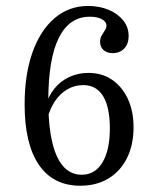

<svg xmlns="http://www.w3.org/2000/svg" viewBox="-20 -602 522 634"><path d="M245.2 11.3Q155.6 11.3 108.5 -57.7Q61.3 -126.6 61.3 -257.3Q61.3 -355.6 87.1 -428.6Q112.9 -501.6 160.1 -541.9Q207.3 -582.3 271 -582.3Q308.9 -582.3 339.1 -569.4Q369.4 -556.5 387.1 -534.3Q404.8 -512.1 404.8 -483.1Q404.8 -457.3 390.3 -441.9Q375.8 -426.6 351.6 -426.6Q333.1 -426.6 321.8 -436.7Q310.5 -446.8 310.5 -463.7Q310.5 -475.8 315.7 -484.7Q321 -493.5 326.2 -501.6Q331.5 -509.7 331.5 -517.7Q331.5 -530.6 316.1 -538.7Q300.8 -546.8 276.6 -546.8Q208.9 -546.8 174.2 -477Q139.5 -407.3 139.5 -270.2Q139.5 -149.2 167.3 -87.1Q195.2 -25 250 -25Q293.5 -25 318.1 -65.3Q342.7 -105.6 342.7 -178.2Q342.7 -247.6 320.6 -284.3Q298.4 -321 254.8 -321Q227.4 -321 203.6 -307.7Q179.8 -294.4 162.5 -269.4Q145.2 -244.4 136.3 -209.7L129.8 -247.6Q138.7 -283.1 158.9 -308.5Q179 -333.9 208.5 -347.6Q237.9 -361.3 271.8 -361.3Q316.9 -361.3 350 -338.7Q383.1 -316.1 402 -275.8Q421 -235.5 421 -181.5Q421 -123.4 399.2 -79.8Q377.4 -36.3 337.9 -12.5Q298.4 11.3 245.2 11.3Z"/></svg>

Font: Playfair 9pt Light
Style: Regular
Weight: 300
Designer: Claus Eggers Sørensen
Foundry: Claus Eggers Sørensen
Version: Version 2.001;gftools[0.9.30]